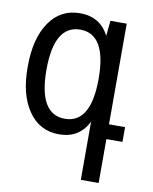

<svg xmlns="http://www.w3.org/2000/svg" viewBox="-84 -604 695 870"><g transform="rotate(10 264.0 -169.5)"><path d="M348 -66Q308 16 214 16Q169 16 133.5 -3Q98 -22 73 -59Q21 -134 22 -262Q22 -392 73.5 -466.5Q125 -541 214 -541Q307 -541 348 -461L355 -531H430V-68H504V0H430V202H348ZM228 -58Q348 -58 348 -263Q348 -468 228 -468Q168 -468 138 -416.5Q108 -365 108 -263Q108 -58 228 -58Z"/></g></svg>

Font: PlemolJP
Style: Regular
Weight: 400
Monospace: yes
Version: v2.0.4; ttfautohint (v1.8.4.7-5d5b-dirty) -l 6 -r 45 -G 200 